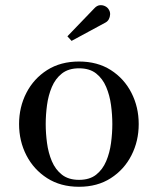

<svg xmlns="http://www.w3.org/2000/svg" viewBox="-20 -705 604 735"><path d="M282.5 10Q212 10 160.5 -23Q109 -56 81 -110.5Q53 -165 53 -230Q53 -295 81 -349.5Q109 -404 160.5 -436.8Q212 -469.5 282.5 -469.5Q353 -469.5 404.2 -436.8Q455.5 -404 483.2 -349.5Q511 -295 511 -230Q511 -165 483.2 -110.5Q455.5 -56 404.2 -23Q353 10 282.5 10ZM282.5 -16.5Q323 -16.5 348 -36.2Q373 -56 386.5 -88Q400 -120 405 -157.5Q410 -195 410 -230Q410 -265.5 405 -302.8Q400 -340 386.5 -372Q373 -404 348 -423.8Q323 -443.5 282.5 -443.5Q242.5 -443.5 217.2 -423.8Q192 -404 178.5 -372Q165 -340 160 -302.8Q155 -265.5 155 -230Q155 -195 160 -157.5Q165 -120 178.5 -88Q192 -56 217.2 -36.2Q242.5 -16.5 282.5 -16.5ZM254 -548.5 238 -566 341 -673Q351 -684 362.2 -685Q373.5 -686 383 -681Q392.5 -676 397 -667.5Q402 -659.5 401.5 -649.5Q401 -639.5 396.5 -631.2Q392 -623 383.5 -618.5Z"/></svg>

Font: Bodoni Moda 9pt
Style: Regular
Weight: 400
Designer: Owen Earl
Foundry: indestructible type
Version: Version 2.005